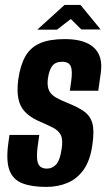

<svg xmlns="http://www.w3.org/2000/svg" viewBox="-20 -751 431 779"><path d="M167.7 7.4Q107.7 7.4 70 -7.6Q32.3 -22.6 18.2 -60.8Q4.2 -99 13.5 -168L18.5 -203.5H139.4L133 -158.5Q128.1 -121.3 131.1 -101.5Q134.1 -81.6 144.5 -74.2Q154.9 -66.9 170.5 -66.9Q192 -66.9 207.7 -83.6Q223.4 -100.3 230.3 -147.6Q235.9 -185 226.5 -203.5Q217 -222 193.9 -233.6Q170.8 -245.2 133.1 -261.6Q100.3 -277 80.6 -298.1Q60.9 -319.2 54.5 -351.1Q48.1 -383 54.1 -428.7Q62.5 -486.9 83.2 -523Q104 -559 142.5 -575.7Q181 -592.4 243.3 -592.4Q323.8 -592.4 361.3 -557.5Q398.8 -522.6 388.8 -454.1L378.7 -382.9Q349.9 -382.9 321 -382.9Q292.2 -382.9 263.3 -382.9L268.6 -419.4Q274.9 -463.5 267.1 -482Q259.3 -500.4 232.1 -500.4Q205.5 -500.4 192.5 -484.1Q179.5 -467.8 174.3 -432.4Q170.4 -401.7 178.9 -384Q187.5 -366.4 206.4 -355.6Q225.3 -344.9 252.6 -333.9Q294.9 -317.2 320.4 -299.4Q345.9 -281.6 354.6 -251.2Q363.2 -220.8 354.9 -164.3Q346.2 -100.2 319.3 -62.4Q292.3 -24.7 253.1 -8.7Q214 7.4 167.7 7.4ZM131.3 -630.7 242 -731.1H306.5L388.4 -631.4H310.1L267.3 -673.9L211.3 -630.7Z"/></svg>

Font: Alumni Sans SC Thin
Style: Italic
Weight: 100
Italic angle: -8°
Designer: Robert E. Leuschke
Foundry: Robert E. Leuschke
Version: Version 1.016